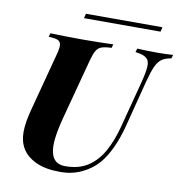

<svg xmlns="http://www.w3.org/2000/svg" viewBox="-92 -929 973 1028"><g transform="rotate(10 395.0 -415.0)"><path d="M647 -528Q663 -589 665 -621.5Q667 -654 649.5 -668.5Q632 -683 589 -688L595 -708Q614 -707 645 -706Q676 -705 704 -705Q727 -705 750 -706Q773 -707 790 -708L784 -688Q751 -683 732 -669Q713 -655 700 -626Q687 -597 673 -544L608 -291Q572 -153 510 -79Q474 -37 420.5 -11.5Q367 14 305 14Q222 14 171 -10Q120 -34 96 -73Q73 -111 73 -162.5Q73 -214 93 -288L176 -602Q186 -639 184 -656.5Q182 -674 166.5 -680.5Q151 -687 117 -688L123 -708Q150 -707 198 -706Q246 -705 300 -705Q347 -705 389.5 -706Q432 -707 465 -708L459 -688Q425 -687 406 -680.5Q387 -674 376.5 -656.5Q366 -639 356 -602L268 -271Q251 -206 245.5 -158.5Q240 -111 247.5 -80.5Q255 -50 274 -35.5Q293 -21 324 -21Q399 -21 449 -54.5Q499 -88 531 -147Q563 -206 582 -280ZM708 -844 702 -819H286L292 -844Z"/></g></svg>

Font: Playfair Display ExtraBold
Style: Italic
Weight: 800
Italic angle: -14°
Designer: Claus Eggers Sørensen
Foundry: Claus Eggers Sørensen
Version: Version 1.203